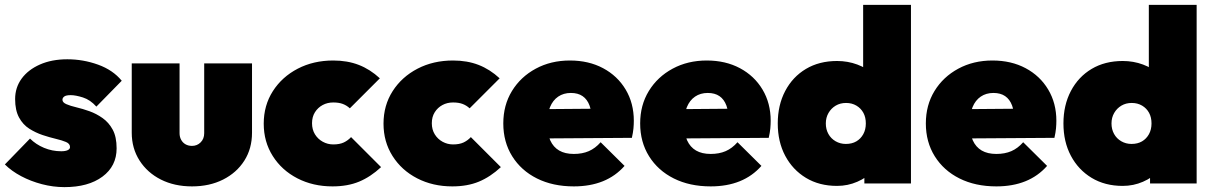

<svg xmlns="http://www.w3.org/2000/svg" viewBox="-21 -752 4972 787"><path d="M243 15Q197 15 151 3Q105 -9 65.5 -30Q26 -51 -1 -78L102 -184Q126 -160 159.5 -146Q193 -132 230 -132Q247 -132 256.5 -136.5Q266 -141 266 -149Q266 -163 249.5 -170Q233 -177 207.5 -183Q182 -189 153.5 -198.5Q125 -208 99 -224.5Q73 -241 57 -270.5Q41 -300 41 -346Q41 -393 67.5 -429.5Q94 -466 142.5 -487.5Q191 -509 255 -509Q320 -509 381 -487Q442 -465 478 -421L374 -315Q349 -343 319 -352.5Q289 -362 269 -362Q250 -362 242.5 -356.5Q235 -351 235 -343Q235 -332 251 -325Q267 -318 292.5 -312Q318 -306 346 -296Q374 -286 399.5 -268Q425 -250 441 -220.5Q457 -191 457 -144Q457 -71 399 -28Q341 15 243 15Z M766 12Q694 12 638.5 -16Q583 -44 551 -94Q519 -144 519 -208V-492H715V-206Q715 -191 721.5 -179Q728 -167 739.5 -160.5Q751 -154 766 -154Q787 -154 801.5 -168.5Q816 -183 816 -206V-492H1012V-208Q1012 -143 980.5 -93.5Q949 -44 893.5 -16Q838 12 766 12Z M1342 12Q1262 12 1198 -21Q1134 -54 1097 -112.5Q1060 -171 1060 -245Q1060 -320 1097.5 -378.5Q1135 -437 1199.5 -470.5Q1264 -504 1345 -504Q1403 -504 1449.5 -486Q1496 -468 1536 -431L1413 -308Q1400 -320 1384 -326Q1368 -332 1345 -332Q1321 -332 1301.5 -321.5Q1282 -311 1270 -292Q1258 -273 1258 -247Q1258 -221 1270 -201.5Q1282 -182 1302 -171Q1322 -160 1345 -160Q1371 -160 1388 -168Q1405 -176 1418 -190L1541 -67Q1498 -27 1451 -7.5Q1404 12 1342 12Z M1833 12Q1753 12 1689 -21Q1625 -54 1588 -112.5Q1551 -171 1551 -245Q1551 -320 1588.5 -378.5Q1626 -437 1690.5 -470.5Q1755 -504 1836 -504Q1894 -504 1940.5 -486Q1987 -468 2027 -431L1904 -308Q1891 -320 1875 -326Q1859 -332 1836 -332Q1812 -332 1792.5 -321.5Q1773 -311 1761 -292Q1749 -273 1749 -247Q1749 -221 1761 -201.5Q1773 -182 1793 -171Q1813 -160 1836 -160Q1862 -160 1879 -168Q1896 -176 1909 -190L2032 -67Q1989 -27 1942 -7.5Q1895 12 1833 12Z M2331 12Q2245 12 2180 -20.5Q2115 -53 2078.5 -111.5Q2042 -170 2042 -246Q2042 -321 2077.5 -379Q2113 -437 2175 -470.5Q2237 -504 2315 -504Q2392 -504 2451 -472.5Q2510 -441 2543.5 -385Q2577 -329 2577 -257Q2577 -242 2575.5 -225.5Q2574 -209 2569 -187L2125 -184V-304L2496 -307L2405 -254Q2405 -294 2395.5 -319.5Q2386 -345 2367 -358Q2348 -371 2319 -371Q2289 -371 2267 -356Q2245 -341 2233.5 -313Q2222 -285 2222 -245Q2222 -204 2234.5 -176.5Q2247 -149 2271 -135Q2295 -121 2331 -121Q2366 -121 2392.5 -132.5Q2419 -144 2441 -169L2539 -72Q2502 -30 2450 -9Q2398 12 2331 12Z M2892 12Q2806 12 2741 -20.5Q2676 -53 2639.5 -111.5Q2603 -170 2603 -246Q2603 -321 2638.5 -379Q2674 -437 2736 -470.5Q2798 -504 2876 -504Q2953 -504 3012 -472.5Q3071 -441 3104.5 -385Q3138 -329 3138 -257Q3138 -242 3136.5 -225.5Q3135 -209 3130 -187L2686 -184V-304L3057 -307L2966 -254Q2966 -294 2956.5 -319.5Q2947 -345 2928 -358Q2909 -371 2880 -371Q2850 -371 2828 -356Q2806 -341 2794.5 -313Q2783 -285 2783 -245Q2783 -204 2795.5 -176.5Q2808 -149 2832 -135Q2856 -121 2892 -121Q2927 -121 2953.5 -132.5Q2980 -144 3002 -169L3100 -72Q3063 -30 3011 -9Q2959 12 2892 12Z M3410 10Q3337 10 3282.5 -23Q3228 -56 3197.5 -113.5Q3167 -171 3167 -246Q3167 -321 3197.5 -379Q3228 -437 3282.5 -469.5Q3337 -502 3410 -502Q3454 -502 3493 -487.5Q3532 -473 3559.5 -447Q3587 -421 3594 -387V-115Q3587 -81 3559.5 -52.5Q3532 -24 3493 -7Q3454 10 3410 10ZM3446 -162Q3471 -162 3489 -172.5Q3507 -183 3517.5 -202Q3528 -221 3528 -246Q3528 -271 3518 -289.5Q3508 -308 3489.5 -319Q3471 -330 3447 -330Q3423 -330 3404.5 -319Q3386 -308 3375 -289Q3364 -270 3364 -246Q3364 -222 3374.5 -203Q3385 -184 3404 -173Q3423 -162 3446 -162ZM3713 0H3522V-132L3549 -252L3517 -371V-732H3713Z M4063 12Q3977 12 3912 -20.5Q3847 -53 3810.5 -111.5Q3774 -170 3774 -246Q3774 -321 3809.5 -379Q3845 -437 3907 -470.5Q3969 -504 4047 -504Q4124 -504 4183 -472.5Q4242 -441 4275.5 -385Q4309 -329 4309 -257Q4309 -242 4307.5 -225.5Q4306 -209 4301 -187L3857 -184V-304L4228 -307L4137 -254Q4137 -294 4127.5 -319.5Q4118 -345 4099 -358Q4080 -371 4051 -371Q4021 -371 3999 -356Q3977 -341 3965.5 -313Q3954 -285 3954 -245Q3954 -204 3966.5 -176.5Q3979 -149 4003 -135Q4027 -121 4063 -121Q4098 -121 4124.5 -132.5Q4151 -144 4173 -169L4271 -72Q4234 -30 4182 -9Q4130 12 4063 12Z M4581 10Q4508 10 4453.5 -23Q4399 -56 4368.5 -113.5Q4338 -171 4338 -246Q4338 -321 4368.5 -379Q4399 -437 4453.5 -469.5Q4508 -502 4581 -502Q4625 -502 4664 -487.5Q4703 -473 4730.5 -447Q4758 -421 4765 -387V-115Q4758 -81 4730.5 -52.5Q4703 -24 4664 -7Q4625 10 4581 10ZM4617 -162Q4642 -162 4660 -172.5Q4678 -183 4688.5 -202Q4699 -221 4699 -246Q4699 -271 4689 -289.5Q4679 -308 4660.5 -319Q4642 -330 4618 -330Q4594 -330 4575.5 -319Q4557 -308 4546 -289Q4535 -270 4535 -246Q4535 -222 4545.5 -203Q4556 -184 4575 -173Q4594 -162 4617 -162ZM4884 0H4693V-132L4720 -252L4688 -371V-732H4884Z"/></svg>

Font: Outfit Thin Black
Style: Regular
Weight: 900
Version: Version 1.100;gftools[0.9.27]